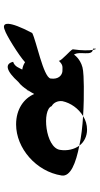

<svg xmlns="http://www.w3.org/2000/svg" viewBox="212 -756 502 966"><g transform="rotate(-90 463.0 -273.0)"><path d="M63 -214C56 -169 126 -142 213 -125C195 -150 186 -185 192 -222C203 -296 394 -314 412 -264C429 -255 440 -234 437 -210C428 -168 400 -129 362 -106C471 -99 574 -103 590 -106C639 -111 668 -145 671 -152C691 -124 662 -63 695 -57C692 -75 691 -110 698 -158C694 -170 640 -214 640 -228C618 -205 609 -210 587 -210C569 -212 545 -228 551 -270C559 -306 743 -342 780 -362C842 -480 836 -518 795 -500C772 -494 668 -430 633 -398C621 -406 609 -410 596 -412C604 -426 610 -450 635 -458C625 -501 590 -494 533 -431C520 -422 506 -405 494 -387C486 -382 487 -380 487 -380C489 -382 491 -384 493 -385C485 -373 478 -361 473 -352C451 -403 398 -443 320 -443C200 -443 83 -342 63 -214ZM213 -125C231 -101 260 -86 294 -86C318 -86 342 -93 362 -106C311 -109 257 -115 213 -125ZM695 -57C698 -38 703 -36 701 -56C699 -56 697 -57 695 -57Z"/></g></svg>

Font: Ampere
Style: SCCndIta
Weight: 400
Version: Version 1